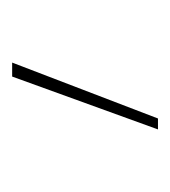

<svg xmlns="http://www.w3.org/2000/svg" viewBox="-2 -719 280 316"><g transform="rotate(-90 138.0 -561.0)"><path d="M170 -681H193L101 -441H83Z"/></g></svg>

Font: Fira Sans Thin
Style: Regular
Weight: 100
Designer: bBox Type GmbH & Carrois Corporate GbR & Edenspiekermann AG
Foundry: bBox Type GmbH & Carrois Corporate GbR & Edenspiekermann AG
Version: Version 4.301